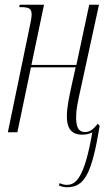

<svg xmlns="http://www.w3.org/2000/svg" viewBox="-20 -556 463 807"><path d="M262 231C336 231 366 173 399 -27L391 -36C371 -11 357 -1 338 -1C307 -1 300 -26 300 -64C300 -96 306 -124 322 -196L396 -536H355L301 -283H112L165 -536H63L61 -526H68C103 -526 113 -519 113 -494C113 -486 111 -474 108 -459L13 0H53L110 -273H298L281 -197C271 -149 261 -107 261 -66C261 -27 273 10 325 10C343 10 356 7 368 0C335 192 299 221 261 221C250 221 241 218 230 214L228 224C241 229 250 231 262 231Z"/></svg>

Font: Noto Serif Display ExtraCondensed ExtraLight
Style: Italic
Weight: 200
Width: 2
Italic angle: -12°
Designer: Monotype Design Team
Foundry: Monotype Imaging Inc.
Version: Version 2.009